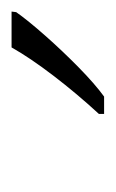

<svg xmlns="http://www.w3.org/2000/svg" viewBox="46 -852 200 332"><g transform="rotate(-90 146.0 -686.0)"><path d="M115 -615Q150 -653 181 -693.5Q212 -734 230 -766H292L291 -758Q277 -738 250.5 -708Q224 -678 195.5 -650Q167 -622 145 -606H115Z"/></g></svg>

Font: Noto Sans ExtraCondensed Light
Style: Italic
Weight: 300
Width: 2
Italic angle: -12°
Designer: Monotype Design Team
Foundry: Monotype Imaging Inc.
Version: Version 2.013; ttfautohint (v1.8.4.7-5d5b)